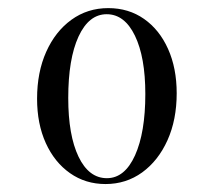

<svg xmlns="http://www.w3.org/2000/svg" viewBox="-20 -447 532 478"><path d="M242.7 11.2Q192.9 11.2 154.3 -15.9Q115.7 -43 94 -90.8Q72.3 -138.7 72.3 -201.2Q72.3 -267.1 95 -317.9Q117.7 -368.7 157.7 -397.7Q197.8 -426.8 249.5 -426.8Q300.3 -426.8 338.6 -399.9Q377 -373 398.4 -325.2Q419.9 -277.3 419.9 -214.8Q419.9 -148.9 397 -97.9Q374 -46.9 334 -17.8Q293.9 11.2 242.7 11.2ZM246.1 -3.4Q290.5 -3.4 316.2 -60.3Q341.8 -117.2 341.8 -212.9Q341.8 -304.7 315.9 -358.2Q290 -411.6 245.6 -411.6Q201.2 -411.6 175.5 -356Q149.9 -300.3 149.9 -203.1Q149.9 -110.4 175.5 -56.9Q201.2 -3.4 246.1 -3.4Z"/></svg>

Font: Bacasime Antique
Style: Regular
Weight: 400
Designer: The DocRepair Project, Claus Eggers Sørensen
Foundry: Google
Version: Version 2.000